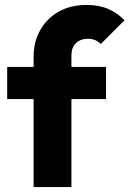

<svg xmlns="http://www.w3.org/2000/svg" viewBox="-20 -757 524 777"><path d="M116 0V-528Q116 -587 142.5 -634.5Q169 -682 217 -709.5Q265 -737 331 -737Q381 -737 418.5 -720.5Q456 -704 484 -675L388 -579Q378 -589 365.5 -594.5Q353 -600 336 -600Q305 -600 287 -582Q269 -564 269 -533V0ZM9 -356V-486H409V-356Z"/></svg>

Font: Outfit-Bold
Style: Bold
Weight: 700
Designer: Rodrigo Fuenzalida
Foundry: fragTYPE
Version: Version 1.000